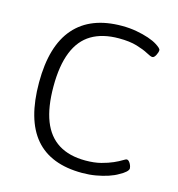

<svg xmlns="http://www.w3.org/2000/svg" viewBox="-106 -798 831 897"><g transform="rotate(15 309.5 -350.0)"><path d="M371 6Q219 6 143.5 -82.5Q68 -171 68 -351Q68 -528 146 -617Q224 -706 375 -706Q412 -706 445 -700Q478 -694 504.5 -685Q531 -676 548 -665Q559 -658 565.5 -652Q572 -646 572 -641Q572 -636 570 -629.5Q568 -623 564.5 -616.5Q561 -610 557 -606Q553 -602 548 -602Q540 -602 519 -613.5Q498 -625 463 -635.5Q428 -646 376 -646Q297 -646 244 -614.5Q191 -583 164.5 -517Q138 -451 138 -350Q138 -250 163.5 -184.5Q189 -119 241 -86.5Q293 -54 371 -54Q414 -54 446.5 -62.5Q479 -71 502.5 -81.5Q526 -92 539.5 -100.5Q553 -109 558 -109Q563 -109 567.5 -104.5Q572 -100 575.5 -93.5Q579 -87 580.5 -81Q582 -75 582 -72Q582 -64 571 -54Q560 -44 541 -34Q523 -23 496 -14Q469 -5 437.5 0.5Q406 6 371 6Z"/></g></svg>

Font: Asap Light
Style: Regular
Weight: 300
Designer: Pablo Cosgaya
Foundry: Omnibus-Type
Version: Version 3.001